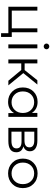

<svg xmlns="http://www.w3.org/2000/svg" viewBox="1264 -2046 914 3481"><g transform="rotate(90 1720.5 -305.0)"><path d="M564 -62H649V132H582V0H101V-526H172V-62H493V-526H564Z M769 -692Q769 -712 784 -727Q799 -742 821 -742Q843 -742 858 -727.5Q873 -713 873 -693Q873 -671 858 -656Q843 -641 821 -641Q799 -641 784 -656Q769 -671 769 -692ZM785 0V-526H856V0Z M1443 0 1249 -234H1129V0H1058V-526H1129V-295H1250L1435 -526H1512L1305 -271L1527 0Z M2027 -526H2098V0H2030V-104Q1964 5 1827 5Q1714 5 1639.5 -70Q1565 -145 1565 -263Q1565 -381 1639 -455.5Q1713 -530 1827 -530Q1960 -530 2027 -426ZM1833 -58Q1917 -58 1972.5 -115Q2028 -172 2028 -263Q2028 -354 1972.5 -411Q1917 -468 1833 -468Q1748 -468 1692.5 -411Q1637 -354 1637 -263Q1637 -172 1692.5 -115Q1748 -58 1833 -58Z M2633 -272Q2740 -247 2740 -143Q2740 0 2537 0H2298V-526H2530Q2620 -526 2671 -491Q2722 -456 2722 -391Q2722 -304 2633 -272ZM2367 -470V-292H2525Q2651 -292 2651 -382Q2651 -470 2525 -470ZM2534 -56Q2670 -56 2670 -147Q2670 -194 2639 -216.5Q2608 -239 2541 -239H2367V-56Z M3314.5 -70.5Q3239 5 3123 5Q3007 5 2931 -70.5Q2855 -146 2855 -263Q2855 -380 2931 -455Q3007 -530 3123 -530Q3239 -530 3314.5 -455Q3390 -380 3390 -263Q3390 -146 3314.5 -70.5ZM2982.5 -115Q3038 -58 3123 -58Q3208 -58 3263 -115Q3318 -172 3318 -263Q3318 -354 3263 -411Q3208 -468 3123 -468Q3038 -468 2982.5 -411Q2927 -354 2927 -263Q2927 -172 2982.5 -115Z"/></g></svg>

Font: Montserrat Alternates
Style: Regular
Weight: 400
Designer: Julieta Ulanovsky
Foundry: Julieta Ulanovsky
Version: Version 7.200;PS 007.200;hotconv 1.0.88;makeotf.lib2.5.64775